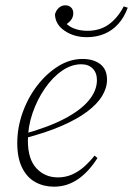

<svg xmlns="http://www.w3.org/2000/svg" viewBox="-20 -691 501 723"><path d="M183 12Q145 12 113.5 -5Q82 -22 63.5 -59Q45 -96 45 -152Q45 -210 65 -266.5Q85 -323 120 -368.5Q155 -414 199 -441.5Q243 -469 291 -469Q332 -469 357.5 -449.5Q383 -430 383 -391Q383 -360 364.5 -329.5Q346 -299 308 -270.5Q270 -242 211 -216.5Q152 -191 71 -170L68 -186Q162 -212 223 -244Q284 -276 314.5 -313Q345 -350 345 -389Q345 -417 329 -433Q313 -449 286 -449Q249 -449 213.5 -424.5Q178 -400 149 -358Q120 -316 102.5 -265Q85 -214 85 -161Q85 -92 117 -57.5Q149 -23 198 -23Q226 -23 250.5 -33.5Q275 -44 296.5 -63Q318 -82 336 -105L347 -96Q332 -72 314 -52Q296 -32 275.5 -17.5Q255 -3 232 4.5Q209 12 183 12ZM307 -551Q259 -551 223.5 -575Q188 -599 187 -637Q191 -652 201.5 -661.5Q212 -671 226 -671Q239 -671 247.5 -663Q256 -655 256 -641Q256 -626 246.5 -614.5Q237 -603 222 -595L218 -616Q232 -595 255.5 -585Q279 -575 309 -575Q356 -575 389.5 -599Q423 -623 446 -667L461 -662Q448 -626 425.5 -601Q403 -576 373 -563.5Q343 -551 307 -551Z"/></svg>

Font: Source Serif 4 48pt Light
Style: Italic
Weight: 300
Italic angle: -12°
Designer: Frank Grießhammer
Foundry: Adobe Systems Incorporated
Version: Version 4.004;hotconv 1.0.116;makeotfexe 2.5.65601